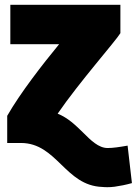

<svg xmlns="http://www.w3.org/2000/svg" viewBox="-20 -570 569 799"><path d="M511 36 529 192C504 199 479 204 457 207C435 210 415 209 406 208C251 203 217 25 67 25H10V-88C65 -184 157 -302 226 -386H23V-550H481V-432C462 -400 309 -227 220 -97C264 -79 294 -49 324 -20C358 14 390 46 428 46C450 46 477 42 511 36Z"/></svg>

Font: Repo Black
Style: Regular
Weight: 900
Designer: Stefan Peev
Foundry: Context Ltd
Version: Version 1.502